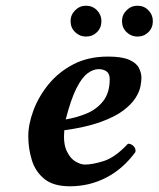

<svg xmlns="http://www.w3.org/2000/svg" viewBox="-20 -646 555 672"><path d="M475 -373Q475 -362 471.5 -343.5Q468 -325 454.5 -303.5Q441 -282 412.5 -260Q384 -238 333.5 -219.5Q283 -201 205 -190Q201 -144 213.5 -117.5Q226 -91 244.5 -80.5Q263 -70 277 -70Q304 -70 343.5 -82.5Q383 -95 428 -143Q439 -143 447.5 -134.5Q456 -126 454 -114Q411 -55 352 -24.5Q293 6 225 6Q167 6 135.5 -19.5Q104 -45 91.5 -85.5Q79 -126 79 -169Q79 -211 97 -259.5Q115 -308 150 -351Q185 -394 237 -421Q289 -448 358 -448Q406 -448 431.5 -437Q457 -426 466 -408.5Q475 -391 475 -373ZM364 -369Q364 -388 353 -396Q342 -404 325 -404Q306 -404 286 -389Q266 -374 247 -336Q228 -298 210 -228Q247 -234 282.5 -248.5Q318 -263 341 -292Q364 -321 364 -369ZM227 -572Q227 -594 243 -610Q259 -626 281 -626Q304 -626 319.5 -610Q335 -594 335 -572Q335 -549 319.5 -533.5Q304 -518 281 -518Q259 -518 243 -533.5Q227 -549 227 -572ZM407 -572Q407 -594 423 -610Q439 -626 461 -626Q484 -626 499.5 -610Q515 -594 515 -572Q515 -549 499.5 -533.5Q484 -518 461 -518Q439 -518 423 -533.5Q407 -549 407 -572Z"/></svg>

Font: Libertinus Serif SemiBold
Style: Italic
Weight: 600
Italic angle: -11.5°
Designer: Philipp H. Poll, Khaled Hosny
Foundry: Caleb Maclennan
Version: Version 7.051;RELEASE